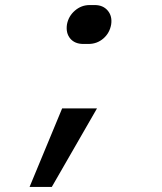

<svg xmlns="http://www.w3.org/2000/svg" viewBox="-20 -580 640 760"><path d="M310 -406Q276 -406 258 -427.5Q240 -449 245 -483Q251 -516 276.5 -538Q302 -560 335 -560H355Q388 -560 406.5 -538Q425 -516 420 -483Q414 -449 389 -427.5Q364 -406 330 -406ZM97 160 226 -151H364L185 160Z"/></svg>

Font: JetBrains Mono NL Medium
Style: Italic
Weight: 500
Italic angle: -9°
Monospace: yes
Designer: Philipp Nurullin, Konstantin Bulenkov
Foundry: JetBrains
Version: Version 2.305; ttfautohint (v1.8.4.7-5d5b)